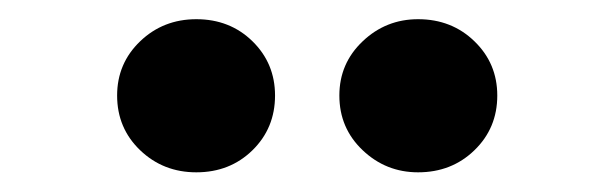

<svg xmlns="http://www.w3.org/2000/svg" viewBox="-20 -817 640 200"><path d="M184.5 -637.5Q150 -637.5 126 -660.5Q102 -683.5 102 -717.5Q102 -751 126 -774Q150 -797 184.5 -797Q219.5 -797 243 -774Q266.5 -751 266.5 -717.5Q266.5 -683.5 243 -660.5Q219.5 -637.5 184.5 -637.5ZM415.5 -637.5Q382 -637.5 357.8 -660.5Q333.5 -683.5 333.5 -717.5Q333.5 -751 357.8 -774Q382 -797 415.5 -797Q450.5 -797 474.2 -774Q498 -751 498 -717.5Q498 -683.5 474.2 -660.5Q450.5 -637.5 415.5 -637.5Z"/></svg>

Font: Fira Code Light
Style: Bold
Weight: 700
Monospace: yes
Version: Version 5.002